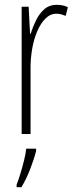

<svg xmlns="http://www.w3.org/2000/svg" viewBox="-20 -557 311 798"><path d="M216 -537Q226 -537 238.5 -535Q251 -533 262 -527L253 -491Q246 -494 236 -497Q226 -500 215 -500Q189 -500 169 -480Q149 -460 135 -427.5Q121 -395 114 -355.5Q107 -316 107 -278V0H70V-529H99L105 -416H107Q116 -444 129.5 -472Q143 -500 164 -518.5Q185 -537 216 -537ZM130 71Q121 106 105 147Q89 188 69 221H49V211Q56 193 64.5 165.5Q73 138 80 109.5Q87 81 89 61H130Z"/></svg>

Font: Noto Sans Gurmukhi ExtraCondensed ExtraLight
Style: Regular
Weight: 200
Width: 2
Designer: Jelle Bosma - Monotype Design Team
Foundry: Monotype Imaging Inc.
Version: Version 2.004; ttfautohint (v1.8.4.7-5d5b)